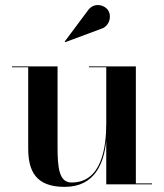

<svg xmlns="http://www.w3.org/2000/svg" viewBox="-20 -719 640 749"><path d="M373 -606C405.5 -614.5 417.5 -654 402 -678.5C388 -700.5 345.5 -712 322 -677L232.5 -557L234.5 -554.5ZM204.5 -460H27V-456.5H90V-141C90 -54 117.5 10 232 10C351 10 385.5 -83 394.5 -170V0H573V-3.5H510V-460H327V-456.5H394.5V-237C394.5 -147.5 378 -7 259.5 -7C210.5 -7 204.5 -63.5 204.5 -147.5Z"/></svg>

Font: Bodoni* 48pt Medium
Style: Regular
Weight: 500
Version: Version 2.3